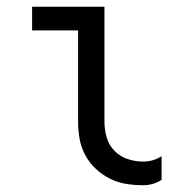

<svg xmlns="http://www.w3.org/2000/svg" viewBox="-20 -540 540 568"><path d="M404 8Q378 8 353 4Q328 0 305 -11.5Q282 -23 263 -41Q244 -59 232 -81.5Q220 -104 215.5 -129Q211 -154 211 -180V-450H75V-520H289V-180Q289 -157 295.5 -134Q302 -111 318.5 -94Q335 -77 357.5 -69.5Q380 -62 404 -62Q418 -62 432 -66Q446 -70 458 -78V-8Q446 0 432 4Q418 8 404 8Z"/></svg>

Font: Iosevka Term
Style: Regular
Weight: 400
Monospace: yes
Designer: Belleve Invis
Foundry: Belleve Invis
Version: Version 30.0.1